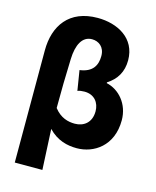

<svg xmlns="http://www.w3.org/2000/svg" viewBox="-144 -910 980 1209"><g transform="rotate(15 346.0 -305.5)"><path d="M71 202H251C247 115 243 29 238 -62C296 -1 363 14 424 14C534 14 653 -61 653 -229C653 -335 584 -413 501 -431V-436C561 -474 594 -529 594 -604C594 -749 469 -813 341 -813C155 -813 71 -690 71 -529ZM372 -132C329 -132 279 -144 237 -198C237 -307 239 -412 243 -519C246 -612 277 -674 341 -674C384 -674 424 -646 424 -587C424 -525 397 -477 314 -466L335 -336C348 -341 363 -343 380 -343C445 -343 479 -297 479 -241C479 -166 429 -132 372 -132Z"/></g></svg>

Font: Noto Sans JP Black
Style: Regular
Weight: 900
Designer: Ryoko NISHIZUKA 西塚涼子 (kana, bopomofo & ideographs); Paul D. Hunt (Latin, Greek & Cyrillic); Sandoll Communications 산돌커뮤니
Foundry: Adobe
Version: Version 2.002;hotconv 1.0.116;makeotfexe 2.5.65601